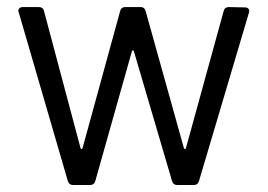

<svg xmlns="http://www.w3.org/2000/svg" viewBox="-20 -526 761 546"><path d="M236.8 0H187Q176.3 0 172.9 -11.2L33.2 -491.2Q32.2 -492.2 32.2 -496.1Q32.2 -500 35.6 -502.9Q39.1 -505.9 43.9 -505.9H90.8Q102.1 -505.9 105 -495.1L209 -105Q210 -102.1 211.9 -102.1Q213.9 -102.1 214.8 -105L321.8 -495.1Q324.7 -505.9 335.9 -505.9H379.9Q391.1 -505.9 394 -495.1L502.9 -105Q503.9 -102.1 505.9 -102.1Q507.8 -102.1 508.8 -105L616.2 -495.1Q619.1 -505.9 630.9 -505.9L676.8 -504.9Q683.6 -504.9 686.8 -500.7Q689.9 -496.6 688 -490.2L545.9 -11.2Q542.5 0 532.2 0H482.9Q472.7 0 469.2 -11.2L360.8 -379.9Q360.4 -382.8 357.9 -382.8Q355.5 -382.8 355 -379.9L251 -11.2Q247.6 0 236.8 0Z"/></svg>

Font: Barlow
Style: Regular
Weight: 400
Designer: Jeremy Tribby
Foundry: Jeremy Tribby
Version: Version 1.101